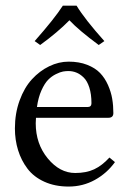

<svg xmlns="http://www.w3.org/2000/svg" viewBox="-20 -666 468 698"><path d="M258.3 -645.5Q288.6 -595.7 359.4 -516.6L338.9 -502.4Q266.1 -556.2 232.4 -592.3Q189.9 -548.8 126 -502.4L106 -516.6Q177.7 -597.7 208.5 -645.5ZM114.3 -276.9H297.9Q312.5 -276.9 312.5 -290.5Q312.5 -323.7 304.7 -347.9Q296.9 -372.1 283.9 -384.5Q271 -397 257.3 -402.3Q243.7 -407.7 228.5 -407.7Q219.2 -407.7 209.2 -406Q199.2 -404.3 183.3 -396.5Q167.5 -388.7 154.8 -375.7Q142.1 -362.8 130.6 -337.2Q119.1 -311.5 114.3 -276.9ZM377.9 -93.3 397.9 -76.7Q368.7 -36.1 325 -12Q281.2 12.2 229.5 12.2Q179.7 12.2 141.1 -5.4Q102.5 -22.9 79.8 -53Q57.1 -83 45.7 -120.1Q34.2 -157.2 34.2 -199.2Q34.2 -253.9 51.3 -300.8Q68.4 -347.7 96.2 -377.9Q124 -408.2 158.7 -425Q193.4 -441.9 229.5 -441.9Q267.6 -441.9 296.9 -430.4Q326.2 -418.9 343.8 -400.6Q361.3 -382.3 372.6 -356.9Q383.8 -331.5 387.9 -306.9Q392.1 -282.2 392.1 -254.9Q392.1 -237.8 374 -237.8H110.8Q109.9 -227.1 109.9 -217.8Q109.9 -143.1 153.6 -90.1Q197.3 -37.1 253.4 -37.1Q293.5 -37.1 322.3 -50.5Q351.1 -64 377.9 -93.3Z"/></svg>

Font: Libertinage
Style: b
Weight: 400
Designer: OSP
Foundry: OSP
Version: Version 1.0; 2008; OFL relea